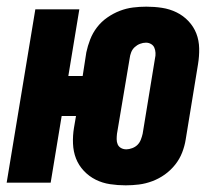

<svg xmlns="http://www.w3.org/2000/svg" viewBox="-30 -548 650 576"><path d="M347 8Q323 8 300 4.5Q277 1 257 -9Q237 -19 221.5 -35.5Q206 -52 198 -72.5Q190 -93 189 -117Q188 -141 192 -165L198 -200H155L122 0H-10L76 -520H208L175 -320H218L229 -391Q233 -410 240.5 -429.5Q248 -449 261 -466Q274 -483 292 -495.5Q310 -508 329.5 -515.5Q349 -523 369 -525.5Q389 -528 409 -528Q409 -528 409 -528Q409 -528 409 -528Q433 -528 456 -524.5Q479 -521 499.5 -511Q520 -501 535.5 -484.5Q551 -468 559 -447.5Q567 -427 567.5 -403Q568 -379 564 -355L527 -129Q524 -110 516.5 -90.5Q509 -71 495.5 -54Q482 -37 464.5 -24.5Q447 -12 427 -4.5Q407 3 387 5.5Q367 8 347 8Q347 8 347 8Q347 8 347 8ZM349 -100Q357 -100 366.5 -103.5Q376 -107 382.5 -113.5Q389 -120 392.5 -129Q396 -138 398 -147L435 -373Q437 -381 436.5 -389.5Q436 -398 433 -405Q430 -412 423 -416Q416 -420 408 -420Q399 -420 390 -416.5Q381 -413 374 -406.5Q367 -400 363.5 -391Q360 -382 359 -373L321 -147Q320 -139 320 -130.5Q320 -122 323 -115Q326 -108 333 -104Q340 -100 349 -100Z"/></svg>

Font: Iosevka SS04 Hv Ex Obl
Style: Regular
Weight: 900
Width: 7
Italic angle: -9°
Monospace: yes
Designer: Belleve Invis
Foundry: Belleve Invis
Version: Version 19.0.0; ttfautohint (v1.8.4)